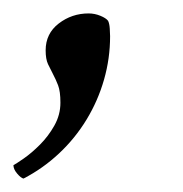

<svg xmlns="http://www.w3.org/2000/svg" viewBox="-49 -152 273 286"><path d="M-29 94Q-25 92 -13.5 84Q-2 76 10.5 63.5Q23 51 32 35Q41 19 41 1Q41 -16 37.5 -25Q34 -34 30 -41.5Q26 -49 22.5 -56.5Q19 -64 19 -77Q19 -102 38.5 -117Q58 -132 83 -132Q92 -132 100.5 -128.5Q109 -125 112 -121Q114 -117 114.5 -109.5Q115 -102 115 -98Q115 -65 106 -33.5Q97 -2 80 26Q63 54 39 76.5Q15 99 -14 114Q-18 113 -23.5 106.5Q-29 100 -29 94Z"/></svg>

Font: Vermiglione Medium
Style: Italic
Weight: 500
Italic angle: -11°
Version: Version 1.000